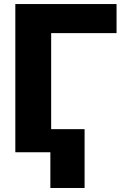

<svg xmlns="http://www.w3.org/2000/svg" viewBox="-20 -747 623 942"><path d="M55.2 -727.1H551.8V-584.5H231V0H55.2ZM227.1 -113.3H395V175.3H227.1Z"/></svg>

Font: My Font
Style: Regular
Weight: 500
Designer: Rasmus Andersson
Foundry: rsms
Version: Version 0.001